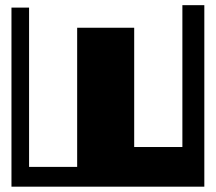

<svg xmlns="http://www.w3.org/2000/svg" viewBox="-20 -720 828 735"><path d="M23.9 -5.4V-690.9H91.3V-81.1H275.4V-613.8H493.7V-157.2H678.2V-700.2H762.2V-5.4Z"/></svg>

Font: Some Time Later
Style: Regular
Weight: 400
Version: Version 003.300